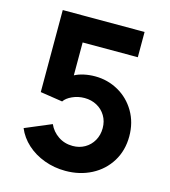

<svg xmlns="http://www.w3.org/2000/svg" viewBox="-109 -808 801 903"><g transform="rotate(15 291.5 -356.0)"><path d="M50.8 -135.7 178.7 -189.5Q193.4 -156.2 224.1 -135.3Q254.9 -114.3 294.9 -114.3Q327.6 -114.3 353.8 -129.4Q379.9 -144.5 395 -171.1Q410.2 -197.8 410.2 -231.4Q410.2 -265.1 394.5 -291.3Q378.9 -317.4 352.1 -332Q325.2 -346.7 292 -346.7Q260.3 -346.7 232.4 -334Q204.6 -321.3 193.4 -303.7L85 -320.3V-719.7H483.4V-596.7H214.8V-436.5Q233.9 -446.8 259.8 -452.4Q285.6 -458 313.5 -458Q374.5 -458 426.8 -428.7Q479 -399.4 510 -346.7Q541 -293.9 541 -226.6Q541 -157.7 508.1 -104.2Q475.1 -50.8 418.5 -21.5Q361.8 7.8 292 7.8Q237.3 7.8 188.7 -10.3Q140.1 -28.3 104.2 -60.8Q68.4 -93.3 50.8 -135.7Z"/></g></svg>

Font: Reddit Sans Vanilla
Style: Bold
Weight: 700
Designer: Stephen Hutchings
Foundry: Reddit
Version: Version 1.013